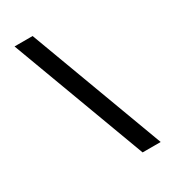

<svg xmlns="http://www.w3.org/2000/svg" viewBox="-210 -833 951 1077"><g transform="rotate(-30 265.0 -295.0)"><path d="M388 142 63 -732H180L505 142Z"/></g></svg>

Font: Arima Koshi Semi Bold
Style: Regular
Weight: 600
Designer: Joana Correia and Natanael Gama
Foundry: NDISCOVER
Version: Version 1.019;PS 001.019;hotconv 1.0.88;makeotf.lib2.5.64775